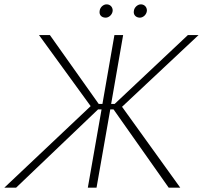

<svg xmlns="http://www.w3.org/2000/svg" viewBox="-61 -861 931 881"><path d="M-41 0H13L389 -359H405L342 0H382L445 -359H460L713 0H766L499 -371L850 -700H801L465 -384H449L504 -700H464L409 -384H392L168 -700H118L355 -374ZM422 -780C438 -779 454 -793 456 -811C457 -826 447 -840 430 -841C413 -842 397 -827 396 -809C394 -793 404 -781 422 -780ZM579 -780C595 -779 611 -793 613 -811C614 -826 604 -840 587 -841C571 -842 554 -827 553 -809C551 -793 562 -781 579 -780Z"/></svg>

Font: Fixel Display 20240404 ExLight
Style: Italic
Weight: 200
Italic angle: -10°
Designer: AlfaBravo + MacPaw
Foundry: Kyrylo Tkachov, Marchela Mozhyna, Serhii Makarenko, Maria Weinstein, Zakhar Kryvoshyya
Version: Version 1.211;Glyphs 3.2 (3225)